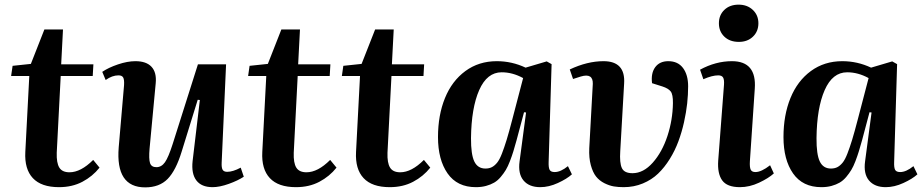

<svg xmlns="http://www.w3.org/2000/svg" viewBox="-20 -791 3967 826"><path d="M27.8 -463.9 34.2 -507.8 112.8 -516.1 170.9 -664.1H251L243.2 -514.2H381.8L378.9 -463.9H241.2L224.1 -133.8Q222.7 -90.3 235.1 -70.1Q247.6 -49.8 278.8 -49.8Q327.6 -49.8 380.9 -103L408.2 -69.8Q378.4 -32.2 334.5 -9Q290.5 14.2 233.9 14.2Q157.7 14.2 121.3 -24.7Q85 -63.5 88.9 -137.2L106 -463.9Z M434.6 -446.8 419.9 -481.9Q446.3 -500 487.3 -513.9Q528.3 -527.8 562.5 -527.8Q609.4 -527.8 631.8 -503.7Q654.3 -479.5 649.9 -433.1L623.5 -151.9Q619.6 -106.9 625.5 -89.4Q631.3 -71.8 652.8 -71.8Q674.8 -71.8 689.7 -93Q704.6 -114.3 722.7 -170.9L831.5 -514.2H952.6L933.6 -90.8Q932.6 -69.8 937.7 -60.8Q942.9 -51.8 957.5 -51.8Q981.9 -51.8 1015.6 -69.8L1028.8 -30.8Q1003.9 -14.2 964.4 0Q924.8 14.2 894.5 14.2Q846.7 14.2 824.7 -14.9Q802.7 -43.9 808.6 -98.1L839.8 -360.8L830.6 -361.8L761.7 -139.2Q736.8 -57.6 701.2 -21.2Q665.5 15.1 604.5 15.1Q476.6 15.1 490.7 -157.2L513.7 -424.8Q515.1 -448.2 510 -457.5Q504.9 -466.8 489.7 -466.8Q462.4 -466.8 434.6 -446.8Z M1047.4 -463.9 1053.7 -507.8 1132.3 -516.1 1190.4 -664.1H1270.5L1262.7 -514.2H1401.4L1398.4 -463.9H1260.7L1243.7 -133.8Q1242.2 -90.3 1254.6 -70.1Q1267.1 -49.8 1298.3 -49.8Q1347.2 -49.8 1400.4 -103L1427.7 -69.8Q1397.9 -32.2 1354 -9Q1310.1 14.2 1253.4 14.2Q1177.2 14.2 1140.9 -24.7Q1104.5 -63.5 1108.4 -137.2L1125.5 -463.9Z M1450.7 -463.9 1457 -507.8 1535.6 -516.1 1593.8 -664.1H1673.8L1666 -514.2H1804.7L1801.8 -463.9H1664.1L1647 -133.8Q1645.5 -90.3 1658 -70.1Q1670.4 -49.8 1701.7 -49.8Q1750.5 -49.8 1803.7 -103L1831.1 -69.8Q1801.3 -32.2 1757.3 -9Q1713.4 14.2 1656.7 14.2Q1580.6 14.2 1544.2 -24.7Q1507.8 -63.5 1511.7 -137.2L1528.8 -463.9Z M2353 -515.1 2340.3 -94.2Q2339.4 -70.3 2344.5 -60.5Q2349.6 -50.8 2366.2 -50.8Q2392.1 -50.8 2423.3 -76.2L2440.4 -41Q2418.9 -21.5 2380.1 -3.7Q2341.3 14.2 2304.2 14.2Q2256.3 14.2 2232.2 -14.6Q2208 -43.5 2215.3 -97.2L2243.2 -307.1L2234.4 -308.1L2202.1 -187Q2194.3 -159.2 2188.5 -139.9Q2182.6 -120.6 2173.8 -97.7Q2165 -74.7 2156 -59.8Q2147 -44.9 2134 -29.5Q2121.1 -14.2 2106 -5.4Q2090.8 3.4 2071 8.8Q2051.3 14.2 2027.3 14.2Q1946.8 14.2 1905.5 -44.9Q1864.3 -104 1864.3 -201.2Q1864.3 -295.4 1894.3 -369.1Q1924.3 -442.9 1982.2 -485.4Q2040 -527.8 2117.2 -527.8Q2182.1 -527.8 2241.2 -500L2332 -526.9ZM2068.4 -65.9Q2084.5 -65.9 2096.2 -72Q2107.9 -78.1 2118.4 -90.8Q2128.9 -103.5 2139.2 -129.9Q2149.4 -156.2 2159.7 -189.7Q2169.9 -223.1 2184.1 -277.8L2230.5 -455.1Q2185.1 -480 2138.2 -480Q2075.2 -480 2041.5 -403.3Q2007.8 -326.7 2006.3 -196.8Q2005.9 -127 2020.5 -96.4Q2035.2 -65.9 2068.4 -65.9Z M2855 -527.8Q2896.5 -527.8 2918.5 -498.3Q2940.4 -468.8 2940.4 -419.9Q2940.4 -384.3 2936.3 -345.9Q2932.1 -307.6 2922.6 -264.9Q2913.1 -222.2 2898.4 -182.6Q2883.8 -143.1 2861.3 -106.9Q2838.9 -70.8 2811.3 -44.2Q2783.7 -17.6 2745.4 -1.7Q2707 14.2 2663.1 14.2Q2640.1 14.2 2620.8 11Q2601.6 7.8 2580.1 -2.9Q2558.6 -13.7 2544.4 -31.5Q2530.3 -49.3 2521.7 -80.6Q2513.2 -111.8 2515.1 -153.8L2530.3 -430.2Q2531.7 -477.5 2479 -461.9L2445.3 -451.2L2431.2 -492.2Q2506.8 -527.8 2576.2 -527.8Q2671.4 -527.8 2665 -431.2L2648.4 -141.1Q2645 -90.3 2655.3 -68.1Q2665.5 -45.9 2701.2 -45.9Q2748 -45.9 2788.3 -91.3Q2828.6 -136.7 2851.3 -205.8Q2874 -274.9 2875 -347.2Q2875.5 -384.3 2865.5 -397.5Q2855.5 -410.6 2830.1 -418.9L2785.2 -433.1Q2779.8 -476.1 2798.8 -502Q2817.9 -527.8 2855 -527.8Z M3157.7 -771Q3194.8 -771 3218.8 -748.3Q3242.7 -725.6 3242.7 -690.9Q3242.7 -655.8 3219.2 -633.3Q3195.8 -610.8 3158.7 -610.8Q3119.6 -610.8 3096.2 -633.3Q3072.8 -655.8 3072.8 -690.9Q3072.8 -726.1 3096.2 -748.5Q3119.6 -771 3157.7 -771ZM3069.8 -100.1 3094.7 -426.8Q3096.2 -448.2 3090.8 -457.5Q3085.4 -466.8 3069.8 -466.8Q3043.9 -466.8 3005.9 -450.2L2991.7 -491.2Q3059.1 -527.8 3128.9 -527.8Q3235.8 -527.8 3227.1 -409.2L3206.1 -97.2Q3204.6 -71.8 3209.5 -61.3Q3214.4 -50.8 3230 -50.8Q3255.4 -50.8 3293 -80.1L3309.1 -44.9Q3286.6 -24.4 3245.6 -5.1Q3204.6 14.2 3163.1 14.2Q3107.9 14.2 3086.9 -15.1Q3065.9 -44.4 3069.8 -100.1Z M3839.4 -515.1 3826.7 -94.2Q3825.7 -70.3 3830.8 -60.5Q3835.9 -50.8 3852.5 -50.8Q3878.4 -50.8 3909.7 -76.2L3926.8 -41Q3905.3 -21.5 3866.5 -3.7Q3827.6 14.2 3790.5 14.2Q3742.7 14.2 3718.5 -14.6Q3694.3 -43.5 3701.7 -97.2L3729.5 -307.1L3720.7 -308.1L3688.5 -187Q3680.7 -159.2 3674.8 -139.9Q3668.9 -120.6 3660.2 -97.7Q3651.4 -74.7 3642.3 -59.8Q3633.3 -44.9 3620.4 -29.5Q3607.4 -14.2 3592.3 -5.4Q3577.1 3.4 3557.4 8.8Q3537.6 14.2 3513.7 14.2Q3433.1 14.2 3391.8 -44.9Q3350.6 -104 3350.6 -201.2Q3350.6 -295.4 3380.6 -369.1Q3410.6 -442.9 3468.5 -485.4Q3526.4 -527.8 3603.5 -527.8Q3668.5 -527.8 3727.5 -500L3818.4 -526.9ZM3554.7 -65.9Q3570.8 -65.9 3582.5 -72Q3594.2 -78.1 3604.7 -90.8Q3615.2 -103.5 3625.5 -129.9Q3635.7 -156.2 3646 -189.7Q3656.2 -223.1 3670.4 -277.8L3716.8 -455.1Q3671.4 -480 3624.5 -480Q3561.5 -480 3527.8 -403.3Q3494.1 -326.7 3492.7 -196.8Q3492.2 -127 3506.8 -96.4Q3521.5 -65.9 3554.7 -65.9Z"/></svg>

Font: Literata SemiBold
Style: Italic
Weight: 650
Italic angle: -2.39999°
Designer: Latin by Veronika Burian and Jose Scaglione. Greek by Irene Vlachou. Cyrillic by Vera Evstafieva
Foundry: TypeTogether
Version: Version 3.021